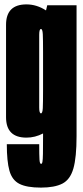

<svg xmlns="http://www.w3.org/2000/svg" viewBox="-20 -624 376 874"><path d="M166.5 230Q102 230 68.5 213Q35 196 23 153.2Q11 110.5 11 32.5H158.5Q158.5 84 159.8 103Q161 122 167 122Q171.5 122 173.2 112.5Q175 103 175.5 76Q176 49 176 -3.5V-16.5Q139.5 2.5 100.5 2.5Q7.5 2.5 7.5 -90.5V-511Q7.5 -604 100.5 -604Q147 -604 189.5 -576.5L195 -600H328.5V-4.5Q328.5 93 314 143.2Q299.5 193.5 264 211.8Q228.5 230 166.5 230ZM176 -387.5Q176 -445 174.8 -468.5Q173.5 -492 166.5 -492Q158.5 -492 158.5 -465.5V-134.5Q158.5 -108 166.5 -108Q173.5 -108 174.8 -131.5Q176 -155 176 -214.5Z"/></svg>

Font: Anybody UltraCondensed ExtraBold
Style: Regular
Weight: 800
Width: 1
Designer: Tyler Finck
Foundry: Etcetera Type Company
Version: Version 1.010; ttfautohint (v1.8.3) -l 8 -r 50 -G 200 -x 14 